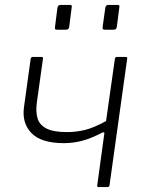

<svg xmlns="http://www.w3.org/2000/svg" viewBox="-20 -762 594 782"><path d="M272 -732 262 -654Q261 -647 258 -644Q255 -641 247 -641H214Q206 -641 204.5 -643.5Q203 -646 204 -652L214 -731Q217 -742 226 -742H265Q275 -742 272 -732ZM466 -732 456 -654Q455 -647 452 -644Q449 -641 441 -641H408Q401 -641 399 -643.5Q397 -646 398 -652L409 -731Q412 -742 420 -742H459Q469 -742 466 -732ZM382 0Q378 0 376.5 -2Q375 -4 376 -7L405 -219Q406 -225 397 -222Q348 -197 312.5 -188Q277 -179 240 -179Q147 -179 107.5 -220.5Q68 -262 78 -328L105 -523Q107 -530 113 -530H149Q152 -530 154 -528.5Q156 -527 155 -523L130 -344Q125 -307 133 -280Q141 -253 169.5 -238.5Q198 -224 253 -224Q289 -224 325 -232.5Q361 -241 412 -269L448 -523Q450 -530 455 -530H492Q500 -530 498 -523L426 -7Q425 0 417 0Z"/></svg>

Font: Libre Franklin ExtraLight
Style: Italic
Weight: 250
Italic angle: -8°
Designer: Pablo Impallari, Rodrigo Fuenzalida, Nhung Nguyen
Foundry: Impallari Type
Version: Version 3.000